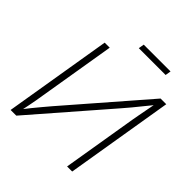

<svg xmlns="http://www.w3.org/2000/svg" viewBox="-234 -1060 1224 1224"><g transform="rotate(45 378.0 -447.5)"><path d="M610.8 0H564.9L648.9 -506.3Q652.8 -529.3 658.2 -557.4Q663.6 -585.4 669.7 -617.7Q675.8 -649.9 682.6 -685.5L692.9 -683.6Q663.1 -647 637.9 -616Q612.8 -585 590.6 -557.9Q568.4 -530.8 545.9 -505.4L106.9 0H55.7L176.3 -727.5H221.7L135.7 -209.5Q131.8 -184.6 127 -157Q122.1 -129.4 116.2 -100.3Q110.4 -71.3 104 -41.5L94.2 -43Q117.2 -72.8 140.1 -101.1Q163.1 -129.4 185.1 -155.5Q207 -181.6 226.1 -204.1L680.2 -727.5H731.4ZM603 -894.5 596.7 -856.4H355L361.3 -894.5Z"/></g></svg>

Font: Inter 17pt ExtraLight
Style: Italic
Weight: 250
Italic angle: -9.3988°
Version: Version 4.001;git-66647c0bb